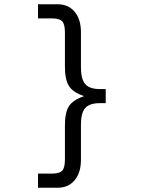

<svg xmlns="http://www.w3.org/2000/svg" viewBox="-20 -799 658 899"><path d="M447 -316Q399 -316 379 -293Q359 -270 359 -216V-51Q359 10 329.5 45Q300 80 250 80H158V14H221Q258 14 271 0.5Q284 -13 284 -52V-212Q284 -273 303 -302Q322 -331 374 -349Q322 -366 303 -396Q284 -426 284 -487V-647Q284 -686 271 -699.5Q258 -713 221 -713H158V-779H250Q300 -779 329.5 -744Q359 -709 359 -648V-483Q359 -429 379 -405.5Q399 -382 447 -382H475V-316Z"/></svg>

Font: Fragment Mono
Style: Regular
Weight: 400
Monospace: yes
Designer: Wei Huang based on Nimbus Sans by URW Studio, based on Helvetica by Max Miedinger.
Foundry: Wei Huang
Version: Version 1.021; ttfautohint (v1.8.4.7-5d5b)